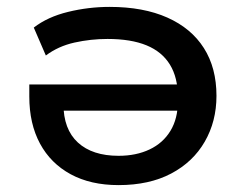

<svg xmlns="http://www.w3.org/2000/svg" viewBox="-20 -528 717 557"><path d="M324 9Q243 9 185 -22.5Q127 -54 96 -111.5Q65 -169 65 -248V-283H519V-207H145L164 -227Q164 -153 206 -114.5Q248 -76 324 -76Q375 -76 414 -94.5Q453 -113 474.5 -148.5Q496 -184 496 -234V-247Q496 -303 473 -340.5Q450 -378 405 -396.5Q360 -415 292 -415Q243 -415 196 -404.5Q149 -394 113 -367L78 -448Q118 -479 177.5 -493.5Q237 -508 298 -508Q396 -508 465.5 -477Q535 -446 571.5 -388.5Q608 -331 608 -250Q608 -176 574 -117Q540 -58 476.5 -24.5Q413 9 324 9Z"/></svg>

Font: Nunito Sans 7pt SemiExpanded SemiBold
Style: Regular
Weight: 600
Width: 6
Designer: Vernon Adams
Foundry: Vernon Adams
Version: Version 3.101;gftools[0.9.27]